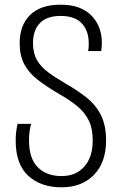

<svg xmlns="http://www.w3.org/2000/svg" viewBox="-20 -790 520 820"><path d="M243 10Q154 10 100.5 -39.5Q47 -89 47 -189Q47 -213 49.5 -230.5Q52 -248 55 -261H113Q109 -247 106.5 -230.5Q104 -214 104 -190Q104 -113 141.5 -75.5Q179 -38 243 -38Q304 -38 340 -78.5Q376 -119 376 -190Q376 -242 358.5 -276.5Q341 -311 310 -336.5Q279 -362 237 -386Q180 -419 141.5 -449Q103 -479 83.5 -516Q64 -553 64 -606Q64 -682 108.5 -726Q153 -770 239 -770Q324 -770 369.5 -724.5Q415 -679 415 -607Q415 -587 412 -572H356Q358 -578 358.5 -587.5Q359 -597 359 -605Q359 -658 329.5 -690Q300 -722 239 -722Q180 -722 150.5 -691.5Q121 -661 121 -606Q121 -563 137.5 -534Q154 -505 185.5 -481.5Q217 -458 262 -432Q311 -404 350 -373Q389 -342 411 -298.5Q433 -255 433 -190Q433 -96 381 -43Q329 10 243 10Z"/></svg>

Font: Noto Sans Georgian SemiCondensed Light
Style: Regular
Weight: 300
Width: 4
Designer: Monotype Design Team, Akaki Razmadze
Foundry: Google LLC
Version: Version 2.005; ttfautohint (v1.8.4.7-5d5b)